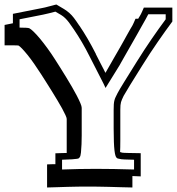

<svg xmlns="http://www.w3.org/2000/svg" viewBox="-70 -746 778 845"><path d="M387.7 -438Q392.1 -428.7 394 -425.3Q398.4 -433.1 409.2 -451.7Q419.9 -470.2 432.6 -492.7Q440.4 -506.3 448.5 -520.3Q456.5 -534.2 463.6 -546.6Q470.7 -559.1 476.6 -569.8Q482.4 -580.6 486.3 -587.4Q491.2 -596.2 495.6 -604Q500 -611.8 503.9 -618.7Q506.8 -624 509 -627.2Q511.2 -630.4 513.4 -634.8Q515.6 -639.2 518.6 -645.8Q521.5 -652.3 526.4 -663.6H538.6Q539.1 -664.6 539.3 -665.5Q539.6 -666.5 540.5 -667.5Q543.5 -672.9 545.7 -676Q547.9 -679.2 550 -683.6Q552.2 -688 555.2 -694.6Q558.1 -701.2 563 -712.4H688.5V-651.4Q658.7 -611.3 624.8 -562.3Q590.8 -513.2 556.6 -458.5Q524.4 -407.2 502.9 -372.3Q481.4 -337.4 473.1 -322.3L473.6 -322.8Q469.7 -314.5 467 -308.6Q464.4 -302.7 462.6 -296.6Q460.9 -290.5 460.2 -282.7Q459.5 -274.9 459.5 -262.7V-180.2Q459.5 -148.9 459.5 -129.2Q459.5 -109.4 459.2 -98.1Q459 -86.9 458.7 -82.3Q458.5 -77.6 458.5 -76.7Q460.9 -76.2 462.9 -75.7Q464.8 -75.2 466.8 -74.2Q473.1 -73.2 493.7 -72.8Q514.2 -72.3 549.3 -71.8V30.3Q531.7 29.8 512.7 28.8V79.1Q489.3 78.6 462.6 77.9Q436 77.1 409.4 76.4Q382.8 75.7 358.4 75.4Q334 75.2 314.9 75.2Q296.9 75.2 273.9 75.4Q251 75.7 226.8 76.4Q202.6 77.1 179.4 77.9Q156.2 78.6 137.2 79.1V-22.5Q148.4 -22.9 157.2 -23.2Q166 -23.4 173.8 -23.4V-71.3Q189.9 -71.8 202.1 -72.3Q214.4 -72.8 223.6 -72.8V-122.6V-222.7Q223.6 -227.5 218 -239.7Q212.4 -252 203.4 -268.6Q194.3 -285.2 182.4 -304.9Q170.4 -324.7 158 -345Q145.5 -365.2 133.3 -384.3Q121.1 -403.3 111.3 -418.9Q95.7 -443.4 80.3 -465.3Q64.9 -487.3 51.3 -504.2Q37.6 -521 27.1 -532Q16.6 -543 10.7 -545.9Q7.8 -546.4 -7.3 -546.4Q-22.5 -546.4 -49.8 -546.4V-636.2L-13.2 -643.6V-685.1L114.3 -710.4Q128.4 -712.9 143.6 -717.3Q146.5 -718.3 151.1 -719.2Q155.8 -720.2 160.9 -721.7Q166 -723.1 170.7 -724.4Q175.3 -725.6 178.2 -726.1Q198.7 -714.4 211.9 -706.1Q225.1 -697.8 235.4 -688.7Q245.6 -679.7 255.4 -667Q265.1 -654.3 279.3 -632.8V-633.3Q315.9 -579.6 352.1 -508.3H351.6Q362.3 -487.3 371.1 -470Q379.9 -452.6 387.7 -438ZM394.5 -358.9Q389.2 -371.6 371.6 -405.3Q354 -439 325.7 -495.1Q308.1 -530.3 290.5 -560.3Q272.9 -590.3 254.9 -616.7Q242.2 -635.7 233.6 -647Q225.1 -658.2 217 -666Q209 -673.8 199.2 -679.9Q189.5 -686 173.8 -694.8Q159.7 -691.4 146.2 -687.7Q132.8 -684.1 119.6 -681.6L16.1 -661.1V-624.5Q52.7 -624.5 59.1 -621.6Q65.9 -618.2 78.4 -606.2Q90.8 -594.2 106.2 -575.7Q121.6 -557.1 138.9 -533.4Q156.2 -509.8 172.9 -483.4Q183.1 -467.3 195.8 -447.3Q208.5 -427.2 221.4 -406Q234.4 -384.8 246.6 -363.8Q258.8 -342.8 268.3 -324.5Q277.8 -306.2 283.7 -292.2Q289.6 -278.3 289.6 -271.5V-178.7Q289.6 -168.5 289.6 -149.7Q289.6 -130.9 288.8 -111.3Q288.1 -91.8 286.4 -75.4Q284.7 -59.1 281.2 -54.7Q279.3 -51.8 277.6 -50Q275.9 -48.3 269 -47.1Q262.2 -45.9 247.1 -44.9Q231.9 -43.9 203.1 -43V0Q278.8 -2.9 351.6 -2.9Q427.2 -2.9 520 0V-43Q493.7 -43.5 477.5 -44.2Q461.4 -44.9 455.6 -46.9Q452.1 -47.9 449 -48.3Q445.8 -48.8 442.9 -52Q439.9 -55.2 437.7 -62.5Q435.5 -69.8 433.8 -84.2Q432.1 -98.6 431.2 -121.8Q430.2 -145 430.2 -180.2V-262.7Q430.2 -277.3 430.9 -287.1Q431.6 -296.9 433.6 -304.4Q435.5 -312 439 -319.1Q442.4 -326.2 447.3 -335.9Q455.6 -351.6 476.6 -385.5Q497.6 -419.4 531.7 -474.1Q565.9 -528.8 597.7 -575Q629.4 -621.1 659.2 -661.1V-683.1H582.5Q579.6 -676.3 570.8 -661.1Q562 -646 548.8 -622.1Q543.9 -613.3 535.4 -598.1Q526.9 -583 516.8 -565.4Q506.8 -547.9 496.3 -529.5Q485.8 -511.2 477.3 -496.1Q468.8 -481 462.9 -470.7Q457 -460.4 456.1 -458.5Z"/></svg>

Font: XB Kayhan Sayeh
Style: Regular
Weight: 700
Designer: Behnam
Foundry: Irmug
Version: Version 7.300 2009